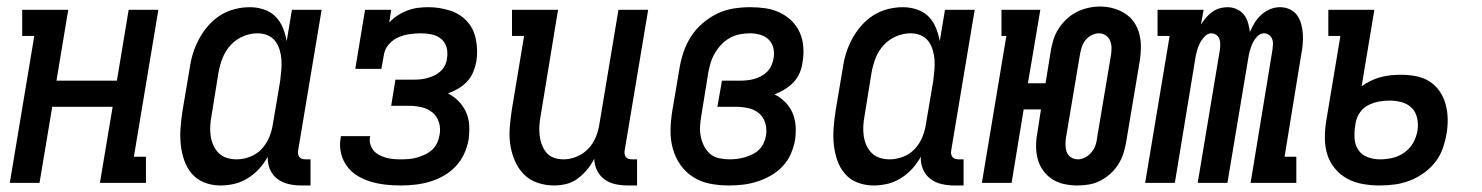

<svg xmlns="http://www.w3.org/2000/svg" viewBox="-20 -560 4540 588"><path d="M10 0 85 -450H48V-530H189L153 -313H338L374 -530H465L390 -80H427V0H286L325 -233H140L101 0Z M655 8Q629 8 606 -1Q583 -10 567.5 -28Q552 -46 544 -69.5Q536 -93 533.5 -118Q531 -143 533 -169Q535 -195 539 -221L561 -351Q564 -374 571 -396.5Q578 -419 589.5 -440.5Q601 -462 617.5 -481Q634 -500 654.5 -513Q675 -526 698.5 -532Q722 -538 745 -538Q767 -538 788 -531Q809 -524 823.5 -509.5Q838 -495 846 -475.5Q854 -456 858 -434L874 -530H965L893 -99Q892 -93 893 -88Q894 -83 897 -79Q900 -75 905 -73.5Q910 -72 916 -72H931V8H902Q882 8 863 3.5Q844 -1 829 -12.5Q814 -24 806.5 -42Q799 -60 800 -80Q789 -60 773.5 -43Q758 -26 738.5 -14Q719 -2 698 3Q677 8 655 8ZM705 -72Q725 -72 746 -80Q767 -88 782 -104.5Q797 -121 805 -141Q813 -161 816 -182L838 -312Q840 -328 841.5 -344.5Q843 -361 842 -376.5Q841 -392 836.5 -407Q832 -422 823 -434Q814 -446 799.5 -452Q785 -458 769 -458Q746 -458 724 -448.5Q702 -439 686 -421.5Q670 -404 661.5 -382Q653 -360 649 -337L628 -207Q625 -192 624 -176Q623 -160 625 -145Q627 -130 633 -116Q639 -102 649.5 -91.5Q660 -81 674.5 -76.5Q689 -72 705 -72Z M1208 8Q1184 8 1161 5.5Q1138 3 1116 -3.5Q1094 -10 1075 -21.5Q1056 -33 1043 -50.5Q1030 -68 1024.5 -90.5Q1019 -113 1023 -136Q1023 -138 1023.5 -139.5Q1024 -141 1024 -143H1114Q1114 -142 1113.5 -141Q1113 -140 1113 -140Q1111 -128 1114.5 -117Q1118 -106 1125 -98Q1132 -90 1142 -85Q1152 -80 1162.5 -77Q1173 -74 1184.5 -73Q1196 -72 1208 -72Q1220 -72 1232.5 -73Q1245 -74 1257 -77.5Q1269 -81 1281 -86.5Q1293 -92 1303 -101Q1313 -110 1318.5 -122Q1324 -134 1326 -146Q1330 -166 1324.5 -184.5Q1319 -203 1305 -215Q1291 -227 1271.5 -231.5Q1252 -236 1233 -236H1178L1191 -316H1246Q1257 -316 1267.5 -317Q1278 -318 1289 -321Q1300 -324 1310.5 -329Q1321 -334 1329.5 -342Q1338 -350 1343 -360.5Q1348 -371 1349 -382Q1352 -399 1347.5 -415Q1343 -431 1331 -441Q1319 -451 1302.5 -454.5Q1286 -458 1269 -458Q1252 -458 1234.5 -455.5Q1217 -453 1200.5 -446Q1184 -439 1171.5 -425Q1159 -411 1156 -394L1148 -349H1068L1098 -530H1178L1172 -491Q1183 -503 1197.5 -512.5Q1212 -522 1228 -528Q1244 -534 1260 -536Q1276 -538 1292 -538Q1325 -538 1357 -528Q1389 -518 1410 -495Q1431 -472 1437.5 -439Q1444 -406 1439 -373Q1436 -356 1429.5 -340Q1423 -324 1411 -311Q1399 -298 1384 -289Q1369 -280 1352 -274Q1371 -264 1385 -249.5Q1399 -235 1407.5 -216Q1416 -197 1417 -175.5Q1418 -154 1415 -132Q1411 -110 1401.5 -89Q1392 -68 1375.5 -50.5Q1359 -33 1338.5 -21.5Q1318 -10 1296 -3.5Q1274 3 1251.5 5.5Q1229 8 1208 8Z M1677 8Q1650 8 1625.5 -0.5Q1601 -9 1584 -26.5Q1567 -44 1557 -67Q1547 -90 1543 -115.5Q1539 -141 1541 -167.5Q1543 -194 1547 -221L1585 -450H1548V-530H1689L1636 -207Q1633 -192 1632 -176.5Q1631 -161 1632.5 -146.5Q1634 -132 1639 -118Q1644 -104 1653 -93Q1662 -82 1676 -77Q1690 -72 1706 -72Q1726 -72 1746.5 -80.5Q1767 -89 1782 -105Q1797 -121 1805 -141Q1813 -161 1816 -182L1874 -530H1965L1893 -99Q1892 -93 1893 -88Q1894 -83 1897 -79Q1900 -75 1905 -73.5Q1910 -72 1916 -72H1931V8H1902Q1883 8 1864.5 4Q1846 0 1831.5 -10.5Q1817 -21 1808.5 -38Q1800 -55 1800 -74Q1791 -56 1778 -40.5Q1765 -25 1749 -13Q1733 -1 1714 3.5Q1695 8 1677 8Z M2212 8Q2182 8 2154 2.5Q2126 -3 2102.5 -18Q2079 -33 2063.5 -55.5Q2048 -78 2040.5 -105Q2033 -132 2033.5 -161.5Q2034 -191 2039 -221L2061 -351Q2065 -376 2073.5 -401Q2082 -426 2096.5 -448.5Q2111 -471 2132 -489Q2153 -507 2177 -518.5Q2201 -530 2227 -534Q2253 -538 2278 -538Q2302 -538 2325 -534.5Q2348 -531 2368 -521.5Q2388 -512 2404 -496.5Q2420 -481 2429 -461Q2438 -441 2440 -417.5Q2442 -394 2438 -371Q2436 -354 2429.5 -338Q2423 -322 2411 -309Q2399 -296 2383.5 -286.5Q2368 -277 2352 -271Q2370 -262 2384.5 -247.5Q2399 -233 2407 -214.5Q2415 -196 2416.5 -174.5Q2418 -153 2415 -132Q2411 -110 2402 -89Q2393 -68 2377 -51Q2361 -34 2341 -22.5Q2321 -11 2299 -4Q2277 3 2255.5 5.5Q2234 8 2212 8ZM2214 -72Q2226 -72 2238 -73.5Q2250 -75 2261.5 -78.5Q2273 -82 2284.5 -87.5Q2296 -93 2305 -102Q2314 -111 2319 -122.5Q2324 -134 2326 -145Q2329 -165 2323.5 -183.5Q2318 -202 2304 -213.5Q2290 -225 2271 -229Q2252 -233 2232 -233H2177L2191 -313H2246Q2256 -313 2267 -314Q2278 -315 2289 -318Q2300 -321 2310.5 -326.5Q2321 -332 2329.5 -340.5Q2338 -349 2342.5 -359.5Q2347 -370 2349 -381Q2352 -397 2348.5 -412.5Q2345 -428 2334.5 -438.5Q2324 -449 2308.5 -453.5Q2293 -458 2277 -458Q2262 -458 2246 -455Q2230 -452 2215.5 -444Q2201 -436 2189.5 -424Q2178 -412 2169.5 -397.5Q2161 -383 2156.5 -368Q2152 -353 2149 -337L2128 -207Q2125 -191 2124 -174.5Q2123 -158 2126 -142.5Q2129 -127 2136 -113Q2143 -99 2154.5 -89Q2166 -79 2182 -75.5Q2198 -72 2214 -72Z M2655 8Q2629 8 2606 -1Q2583 -10 2567.5 -28Q2552 -46 2544 -69.5Q2536 -93 2533.5 -118Q2531 -143 2533 -169Q2535 -195 2539 -221L2561 -351Q2564 -374 2571 -396.5Q2578 -419 2589.5 -440.5Q2601 -462 2617.5 -481Q2634 -500 2654.5 -513Q2675 -526 2698.5 -532Q2722 -538 2745 -538Q2767 -538 2788 -531Q2809 -524 2823.5 -509.5Q2838 -495 2846 -475.5Q2854 -456 2858 -434L2874 -530H2965L2893 -99Q2892 -93 2893 -88Q2894 -83 2897 -79Q2900 -75 2905 -73.5Q2910 -72 2916 -72H2931V8H2902Q2882 8 2863 3.5Q2844 -1 2829 -12.5Q2814 -24 2806.5 -42Q2799 -60 2800 -80Q2789 -60 2773.5 -43Q2758 -26 2738.5 -14Q2719 -2 2698 3Q2677 8 2655 8ZM2705 -72Q2725 -72 2746 -80Q2767 -88 2782 -104.5Q2797 -121 2805 -141Q2813 -161 2816 -182L2838 -312Q2840 -328 2841.5 -344.5Q2843 -361 2842 -376.5Q2841 -392 2836.5 -407Q2832 -422 2823 -434Q2814 -446 2799.5 -452Q2785 -458 2769 -458Q2746 -458 2724 -448.5Q2702 -439 2686 -421.5Q2670 -404 2661.5 -382Q2653 -360 2649 -337L2628 -207Q2625 -192 2624 -176Q2623 -160 2625 -145Q2627 -130 2633 -116Q2639 -102 2649.5 -91.5Q2660 -81 2674.5 -76.5Q2689 -72 2705 -72Z M3279 8Q3258 8 3238 3.5Q3218 -1 3202 -11.5Q3186 -22 3174.5 -38Q3163 -54 3158 -73Q3153 -92 3153 -113Q3153 -134 3157 -154L3168 -225H3115L3078 0H2987L3062 -450H3047V-530H3166L3128 -305H3182L3198 -404Q3201 -422 3206.5 -439.5Q3212 -457 3222.5 -473Q3233 -489 3247 -502Q3261 -515 3278 -523.5Q3295 -532 3313 -536Q3331 -540 3349 -540Q3370 -540 3389.5 -534.5Q3409 -529 3425.5 -518.5Q3442 -508 3453 -492Q3464 -476 3469 -457Q3474 -438 3474 -417Q3474 -396 3471 -376L3429 -126Q3426 -108 3420.5 -90.5Q3415 -73 3405 -57Q3395 -41 3380.5 -28Q3366 -15 3349.5 -6.5Q3333 2 3315 5Q3297 8 3279 8ZM3281 -72Q3292 -72 3303.5 -78Q3315 -84 3323 -94Q3331 -104 3335 -115.5Q3339 -127 3340 -139L3382 -389Q3384 -400 3384 -412Q3384 -424 3380 -434.5Q3376 -445 3366.5 -451.5Q3357 -458 3346 -458Q3334 -458 3322.5 -452Q3311 -446 3303.5 -436Q3296 -426 3292.5 -414.5Q3289 -403 3287 -391L3245 -141Q3243 -130 3243 -118Q3243 -106 3246.5 -95.5Q3250 -85 3259.5 -78.5Q3269 -72 3281 -72Z M3487 0 3562 -450H3525V-530H3666L3658 -485Q3665 -496 3673.5 -506Q3682 -516 3692.5 -523.5Q3703 -531 3715 -534.5Q3727 -538 3739 -538Q3739 -538 3739 -538Q3739 -538 3739 -538Q3754 -538 3767.5 -532Q3781 -526 3789.5 -515Q3798 -504 3802 -490.5Q3806 -477 3808 -462Q3814 -477 3822.5 -490.5Q3831 -504 3843 -515Q3855 -526 3870 -532Q3885 -538 3900 -538Q3900 -538 3900 -538Q3900 -538 3900 -538Q3916 -538 3930 -531.5Q3944 -525 3952.5 -513Q3961 -501 3965 -486Q3969 -471 3970 -455.5Q3971 -440 3969.5 -424Q3968 -408 3965 -393L3914 -80H3950V0H3810L3877 -408Q3878 -416 3878.5 -424.5Q3879 -433 3876 -440.5Q3873 -448 3866.5 -453Q3860 -458 3851 -458Q3839 -458 3829.5 -447.5Q3820 -437 3815 -425.5Q3810 -414 3807 -402Q3804 -390 3802 -377L3739 0H3648L3716 -408Q3717 -416 3717 -424.5Q3717 -433 3714.5 -440.5Q3712 -448 3705 -453Q3698 -458 3690 -458Q3678 -458 3668.5 -447.5Q3659 -437 3653.5 -425.5Q3648 -414 3645 -402Q3642 -390 3640 -377L3578 0Z M4205 8Q4179 8 4153.5 3.5Q4128 -1 4106.5 -12.5Q4085 -24 4069 -43Q4053 -62 4045.5 -85Q4038 -108 4037.5 -134Q4037 -160 4041 -186L4085 -450H4048V-530H4189L4150 -296Q4164 -306 4179 -313Q4194 -320 4209 -324Q4224 -328 4240 -329.5Q4256 -331 4271 -331Q4295 -331 4317.5 -326.5Q4340 -322 4358 -310.5Q4376 -299 4388.5 -281Q4401 -263 4407 -241.5Q4413 -220 4413.5 -196.5Q4414 -173 4410 -150Q4406 -127 4398 -104.5Q4390 -82 4375 -63Q4360 -44 4339.5 -29.5Q4319 -15 4296.5 -6.5Q4274 2 4251 5Q4228 8 4205 8ZM4206 -72Q4226 -72 4245 -76.5Q4264 -81 4281 -93Q4298 -105 4308 -123Q4318 -141 4321 -160Q4324 -179 4320 -198Q4316 -217 4303.5 -229.5Q4291 -242 4273 -247Q4255 -252 4235 -252Q4219 -252 4203 -249Q4187 -246 4171.5 -238.5Q4156 -231 4145.5 -216.5Q4135 -202 4132 -186L4130 -173Q4127 -154 4128.5 -134.5Q4130 -115 4140.5 -100Q4151 -85 4169 -78.5Q4187 -72 4206 -72Z"/></svg>

Font: Iosevka Slab Medium
Style: Italic
Weight: 500
Italic angle: -9°
Monospace: yes
Designer: Belleve Invis
Foundry: Belleve Invis
Version: Version 11.1.0; ttfautohint (v1.8.3)